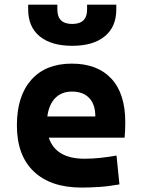

<svg xmlns="http://www.w3.org/2000/svg" viewBox="-20 -803 626 832"><path d="M334 9.8Q199.7 9.8 126.5 -59.8Q53.2 -129.4 53.2 -259.8Q53.2 -386.7 115.5 -457Q177.7 -527.3 291 -527.3Q401.9 -527.3 462.4 -462.4Q522.9 -397.5 522.9 -273.4Q522.9 -238.3 520 -206.5H191.4Q221.7 -115.2 345.7 -115.2Q380.9 -115.2 415 -118.9Q449.2 -122.6 484.9 -128.9L497.6 -3.9Q447.8 4.9 406.7 7.3Q365.7 9.8 334 9.8ZM185.1 -298.3H393.1Q393.1 -350.6 366.5 -378.4Q339.8 -406.2 292 -406.2Q247.1 -406.2 219.5 -378.2Q191.9 -350.1 185.1 -298.3ZM293 -604.5Q202.1 -604.5 152.1 -645.5Q102.1 -686.5 102.1 -761.7V-782.7H228.5V-761.7Q228.5 -699.2 293 -699.2Q357.4 -699.2 357.4 -761.7V-782.7H483.9V-761.7Q483.9 -686.5 433.8 -645.5Q383.8 -604.5 293 -604.5Z"/></svg>

Font: Cascadia Mono PL
Style: Bold
Weight: 700
Monospace: yes
Designer: Aaron Bell
Foundry: Saja Typeworks
Version: Version 2404.023; ttfautohint (v1.8.4)